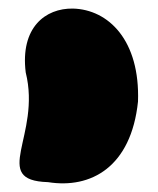

<svg xmlns="http://www.w3.org/2000/svg" viewBox="-20 -397 369 448"><path d="M40 -228C77 -80 -44 24 92 28C192 44 286 -7 302 -160C307 -303 233 -375 150 -377C86 -378 27 -333 40 -228Z"/></svg>

Font: Recovery
Style: Regular
Weight: 400
Version: Version 0.27